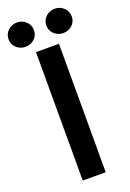

<svg xmlns="http://www.w3.org/2000/svg" viewBox="-238 -1076 808 1194"><g transform="rotate(-20 166.0 -479.0)"><path d="M90 -797H242V53H90ZM41 -850Q7 -850 -18 -872.5Q-43 -895 -43 -930Q-43 -965 -18 -988Q7 -1011 41 -1011Q75 -1011 100 -988Q125 -965 125 -930Q125 -895 100 -872.5Q75 -850 41 -850ZM291 -850Q258 -850 232.5 -872.5Q207 -895 207 -930Q207 -965 232 -988Q257 -1011 291 -1011Q325 -1011 350 -988Q375 -965 375 -930Q375 -895 350 -872.5Q325 -850 291 -850Z"/></g></svg>

Font: LINE Seed JP_TTF Bold
Style: Regular
Weight: 700
Designer: LINE & Fontrix & Fontworks
Version: Version 1.009